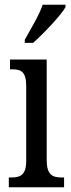

<svg xmlns="http://www.w3.org/2000/svg" viewBox="-20 -786 300 806"><path d="M84 -619V-606H119C167 -649 235 -721 255 -756V-766H159C144 -721 112 -670 84 -619ZM17 0H249V-41H239C200 -41 176 -52 176 -115V-536H22V-495H32C69 -495 90 -484 90 -425V-110C90 -51 65 -41 27 -41H17Z"/></svg>

Font: Noto Serif Lao ExtCond
Style: Regular
Weight: 400
Width: 2
Designer: Monotype Design Team
Foundry: Monotype Imaging Inc.
Version: Version 2.004